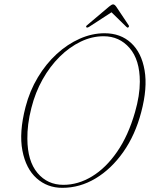

<svg xmlns="http://www.w3.org/2000/svg" viewBox="-20 -866 701 898"><path d="M469 -710.5Q544 -710.5 593 -665.2Q642 -620 656.2 -537.2Q670.5 -454.5 640.5 -341.5Q612.5 -234.5 556.5 -155Q500.5 -75.5 427 -31.5Q353.5 12.5 271.5 12.5Q201.5 12.5 151.2 -32.2Q101 -77 84.8 -161.8Q68.5 -246.5 99.5 -366Q119 -441 157 -504.2Q195 -567.5 245.2 -613.5Q295.5 -659.5 353 -685Q410.5 -710.5 469 -710.5ZM276.5 -1.5Q345.5 -1.5 410.2 -40.8Q475 -80 527.5 -155.8Q580 -231.5 611.5 -341.5Q634 -419.5 634 -484Q634 -586 586.2 -641.2Q538.5 -696.5 464.5 -696.5Q410 -696.5 357.5 -671.2Q305 -646 259.2 -600.8Q213.5 -555.5 179.2 -494.5Q145 -433.5 127 -362Q116.5 -321.5 112 -285.2Q107.5 -249 108 -217Q108.5 -113 155.2 -57.2Q202 -1.5 276.5 -1.5ZM579.5 -737.5Q576 -735 570.5 -741L501.5 -808.5L397.5 -741Q387.5 -734.5 384 -738.5Q380.5 -742 386.5 -747.5L490 -835Q502.5 -845.5 509 -845.5Q516 -845.5 523.5 -835L582 -747.5Q585.5 -741.5 579.5 -737.5Z"/></svg>

Font: Fraunces 144pt Soft Thin
Style: Italic
Weight: 100
Italic angle: -16°
Version: Version 1.000;[0bf87f6ff]